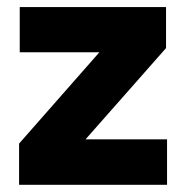

<svg xmlns="http://www.w3.org/2000/svg" viewBox="-20 -511 515 531"><path d="M442 -125.6V0H32.8V-113.9L254.8 -366.4H34.6V-491.4H439.2V-378L216.5 -125.6Z"/></svg>

Font: Anek Latin Medium
Style: Regular
Weight: 500
Designer: Yesha Goshar
Foundry: Ek Type
Version: Version 1.003